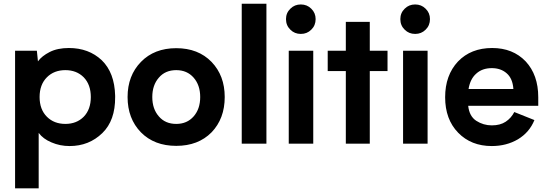

<svg xmlns="http://www.w3.org/2000/svg" viewBox="-20 -767 2927 1025"><path d="M594.7 -255.9Q591.8 -378.9 523.4 -445.3Q454.1 -510.7 347.7 -510.7Q287.1 -510.7 245.1 -489.3Q203.1 -467.8 182.6 -439.5Q180.7 -458 176.8 -496.1Q148.4 -496.1 60.5 -496.1Q60.5 -450.2 60.5 -312.5Q60.5 -174.8 60.5 238.3Q92.8 238.3 186.5 238.3Q186.5 164.1 186.5 -57.6Q210 -25.4 254.9 -6.8Q299.8 12.7 351.6 12.7Q455.1 12.7 526.4 -56.6Q595.7 -124 594.7 -249Q594.7 -252 594.7 -255.9ZM329.1 -105.5Q268.6 -105.5 230.5 -143.6Q191.4 -182.6 191.4 -249Q191.4 -315.4 230.5 -354.5Q268.6 -392.6 329.1 -392.6Q388.7 -392.6 426.8 -354.5Q464.8 -315.4 464.8 -249Q464.8 -182.6 426.8 -143.6Q388.7 -105.5 329.1 -105.5Z M661.1 -249Q661.1 -133.8 732.4 -60.5Q803.7 11.7 920.9 11.7Q1038.1 11.7 1109.4 -60.5Q1179.7 -133.8 1179.7 -249Q1179.7 -363.3 1109.4 -436.5Q1038.1 -509.8 920.9 -509.8Q803.7 -509.8 732.4 -436.5Q661.1 -363.3 661.1 -249ZM793 -249Q793 -312.5 828.1 -352.5Q862.3 -392.6 920.9 -392.6Q978.5 -392.6 1013.7 -352.5Q1048.8 -312.5 1048.8 -249Q1048.8 -185.5 1013.7 -145.5Q978.5 -105.5 920.9 -105.5Q862.3 -105.5 828.1 -145.5Q793 -185.5 793 -249Z M1270.5 0Q1303.7 0 1402.3 0Q1402.3 -186.5 1402.3 -747.1Q1369.1 -747.1 1270.5 -747.1Q1270.5 -723.6 1270.5 -653.3Q1270.5 -490.2 1270.5 0Z M1585.9 -585.9Q1619.1 -585.9 1641.6 -608.4Q1665 -630.9 1665 -665Q1665 -698.2 1641.6 -720.7Q1619.1 -743.2 1585.9 -743.2Q1552.7 -743.2 1530.3 -720.7Q1506.8 -698.2 1506.8 -665Q1506.8 -630.9 1530.3 -608.4Q1552.7 -585.9 1585.9 -585.9ZM1521.5 -496.1Q1521.5 -464.8 1521.5 -372.1Q1521.5 -279.3 1521.5 0Q1553.7 0 1652.3 0Q1652.3 -124 1652.3 -496.1Q1619.1 -496.1 1521.5 -496.1Z M2048.8 -496.1Q2025.4 -496.1 1954.1 -496.1Q1954.1 -534.2 1954.1 -650.4Q1921.9 -650.4 1826.2 -650.4Q1826.2 -611.3 1826.2 -496.1Q1801.8 -496.1 1729.5 -496.1Q1729.5 -492.2 1729.5 -482.4Q1729.5 -459 1729.5 -387.7Q1753.9 -387.7 1826.2 -387.7Q1826.2 -291 1826.2 0Q1857.4 0 1954.1 0Q1954.1 -96.7 1954.1 -387.7Q1977.5 -387.7 2048.8 -387.7Q2048.8 -415 2048.8 -496.1Z M2196.3 -585.9Q2229.5 -585.9 2252 -608.4Q2275.4 -630.9 2275.4 -665Q2275.4 -698.2 2252 -720.7Q2229.5 -743.2 2196.3 -743.2Q2163.1 -743.2 2140.6 -720.7Q2117.2 -698.2 2117.2 -665Q2117.2 -630.9 2140.6 -608.4Q2163.1 -585.9 2196.3 -585.9ZM2131.8 -496.1Q2131.8 -464.8 2131.8 -372.1Q2131.8 -279.3 2131.8 0Q2164.1 0 2262.7 0Q2262.7 -124 2262.7 -496.1Q2229.5 -496.1 2131.8 -496.1Z M2853.5 -248Q2853.5 -367.2 2786.1 -439.5Q2717.8 -510.7 2607.4 -510.7Q2494.1 -510.7 2424.8 -438.5Q2356.4 -365.2 2356.4 -248Q2356.4 -129.9 2425.8 -58.6Q2495.1 12.7 2605.5 12.7Q2683.6 12.7 2745.1 -23.4Q2806.6 -60.5 2833 -126Q2796.9 -140.6 2725.6 -168.9Q2709 -136.7 2679.7 -117.2Q2650.4 -97.7 2605.5 -97.7Q2560.5 -97.7 2522.5 -122.1Q2485.4 -146.5 2479.5 -202.1Q2603.5 -202.1 2853.5 -202.1Q2853.5 -213.9 2853.5 -248ZM2605.5 -403.3Q2653.3 -403.3 2684.6 -376Q2716.8 -348.6 2720.7 -292Q2640.6 -292 2481.4 -292Q2490.2 -345.7 2522.5 -374Q2554.7 -403.3 2605.5 -403.3Z"/></svg>

Font: BM-Biotif
Style: Bold
Weight: 400
Designer: Deni Anggara
Version: Version 1.000;PS 001.000;hotconv 1.0.88;makeotf.lib2.5.64776